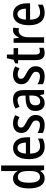

<svg xmlns="http://www.w3.org/2000/svg" viewBox="1274 -2074 810 3399"><g transform="rotate(-90 1679.5 -375.0)"><path d="M219 10C280 10 320 -19 350 -67H356L370 0H449V-760H350V-552C350 -528 353 -499 356 -470H351C322 -520 276 -550 217 -550C109 -550 43 -450 43 -269C43 -88 108 10 219 10ZM244 -72C176 -72 144 -140 144 -269C144 -395 176 -465 243 -465C321 -465 351 -403 351 -275V-249C351 -130 318 -72 244 -72Z M759 -549C633 -549 561 -448 561 -266C561 -99 632 10 779 10C835 10 881 -1 925 -25V-110C878 -83 836 -71 786 -71C704 -71 661 -130 659 -248H948V-308C948 -450 881 -549 759 -549ZM759 -471C823 -471 853 -407 854 -322H660C665 -423 701 -471 759 -471Z M1343 -150C1343 -235 1292 -274 1217 -314C1142 -353 1121 -370 1121 -408C1121 -445 1148 -468 1195 -468C1236 -468 1271 -454 1306 -434L1339 -512C1294 -537 1248 -550 1195 -550C1092 -550 1025 -495 1025 -405C1025 -320 1071 -281 1150 -240C1228 -202 1245 -179 1245 -143C1245 -100 1218 -73 1164 -73C1114 -73 1061 -93 1025 -116V-21C1062 -2 1107 10 1165 10C1276 10 1343 -45 1343 -150Z M1617 -550C1559 -550 1503 -534 1457 -507L1488 -434C1530 -457 1569 -470 1607 -470C1661 -470 1686 -436 1686 -361V-329L1614 -326C1483 -321 1414 -263 1414 -154C1414 -60 1461 10 1550 10C1618 10 1658 -17 1692 -74H1695L1711 0H1784V-363C1784 -486 1732 -550 1617 -550ZM1633 -259 1687 -262V-210C1687 -120 1645 -69 1584 -69C1541 -69 1514 -95 1514 -154C1514 -219 1549 -255 1633 -259Z M2206 -150C2206 -235 2155 -274 2080 -314C2005 -353 1984 -370 1984 -408C1984 -445 2011 -468 2058 -468C2099 -468 2134 -454 2169 -434L2202 -512C2157 -537 2111 -550 2058 -550C1955 -550 1888 -495 1888 -405C1888 -320 1934 -281 2013 -240C2091 -202 2108 -179 2108 -143C2108 -100 2081 -73 2027 -73C1977 -73 1924 -93 1888 -116V-21C1925 -2 1970 10 2028 10C2139 10 2206 -45 2206 -150Z M2469 -74C2430 -74 2413 -100 2413 -152V-460H2526V-540H2413V-659H2348L2320 -540L2256 -510V-460H2314V-147C2314 -36 2360 10 2441 10C2476 10 2509 3 2532 -9V-87C2512 -79 2490 -74 2469 -74Z M2841 -550C2784 -550 2742 -505 2716 -447H2710L2697 -540H2621V0H2719V-281C2718 -382 2768 -451 2836 -451C2849 -451 2866 -449 2878 -444L2889 -544C2873 -548 2856 -550 2841 -550Z M3130 -549C3004 -549 2932 -448 2932 -266C2932 -99 3003 10 3150 10C3206 10 3252 -1 3296 -25V-110C3249 -83 3207 -71 3157 -71C3075 -71 3032 -130 3030 -248H3319V-308C3319 -450 3252 -549 3130 -549ZM3130 -471C3194 -471 3224 -407 3225 -322H3031C3036 -423 3072 -471 3130 -471Z"/></g></svg>

Font: Noto Sans Sinhala UI Condensed Medium
Style: Regular
Weight: 500
Width: 3
Designer: Jelle Bosma - Monotype Design Team
Foundry: Monotype Imaging Inc.
Version: Version 2.006